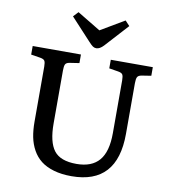

<svg xmlns="http://www.w3.org/2000/svg" viewBox="-100 -1029 1005 1129"><g transform="rotate(10 402.5 -464.5)"><path d="M416 -752Q404.8 -752 395.5 -758.3Q386.2 -764.6 370.1 -782.2L249 -913.1L276.9 -942.9L416 -858.9L558.1 -942.9L585 -914.1L459 -775.9Q436.5 -752 416 -752ZM402.8 14.2Q342.8 14.2 296.4 0.5Q250 -13.2 219.5 -37.1Q189 -61 169.4 -96.4Q149.9 -131.8 141.8 -172.9Q133.8 -213.9 133.8 -264.2V-592.8Q133.8 -617.7 127.9 -627.2Q122.1 -636.7 101.1 -640.1L45.9 -648.9V-700.2H334V-648.9L275.9 -640.1Q256.3 -636.7 251.2 -625.5Q246.1 -614.3 246.1 -588.9V-272.9Q246.1 -162.6 284.4 -112.3Q322.8 -62 418.9 -62Q510.3 -62 554.7 -114.3Q599.1 -166.5 599.1 -276.9V-592.8Q599.1 -617.2 593.3 -627Q587.4 -636.7 565.9 -640.1L512.2 -648.9V-700.2H763.2V-648.9L707 -640.1Q687 -636.7 681.4 -625.5Q675.8 -614.3 675.8 -588.9V-286.1Q675.8 14.2 402.8 14.2Z"/></g></svg>

Font: Literata Book Medium
Style: Regular
Weight: 500
Designer: Latin by Veronika Burian and Jose Scaglione. Greek by Irene Vlachou. Cyrillic by Vera Evstafieva
Foundry: TypeTogether
Version: Version 2.003;PS 002.003;hotconv 1.0.88;makeotf.lib2.5.64775